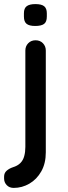

<svg xmlns="http://www.w3.org/2000/svg" viewBox="-40 -723 333 939"><path d="M184 22Q184 76 162 115Q140 154 104 175Q68 196 27 196Q6 196 -7 182.5Q-20 169 -20 150V141Q-20 123 -7.5 112Q5 101 23 95Q46 88 59.5 74.5Q73 61 78.5 40.5Q84 20 84 -4V-476Q84 -497 98 -511.5Q112 -526 134 -526Q156 -526 170 -511.5Q184 -497 184 -476ZM132 -596Q103 -596 90 -606.5Q77 -617 77 -642V-658Q77 -683 91 -693Q105 -703 133 -703Q163 -703 176 -692.5Q189 -682 189 -658V-642Q189 -616 175.5 -606Q162 -596 132 -596Z"/></svg>

Font: Quicksand Light SemiBold
Style: Regular
Weight: 600
Version: Version 3.006